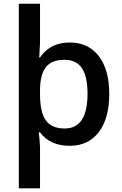

<svg xmlns="http://www.w3.org/2000/svg" viewBox="-20 -780 663 1040"><path d="M196.8 -469.2Q226.6 -511.2 266.4 -530.5Q306.2 -549.8 357.9 -549.8Q458.5 -549.8 515.1 -476.1Q571.8 -402.3 571.8 -271Q571.8 -138.2 514.9 -64.2Q458 9.8 357.9 9.8Q251 9.8 196.8 -63H189.9L193.8 -27.8L196.8 17.1V240.2H82V-759.8H196.8V-549.8L193.4 -482.4L191.9 -469.2ZM329.1 -456.1Q259.8 -456.1 228.3 -416Q196.8 -376 196.8 -289.1V-271Q196.8 -172.4 228 -128.2Q259.3 -84 330.1 -84Q454.1 -84 454.1 -272Q454.1 -364.7 424.1 -410.4Q394 -456.1 329.1 -456.1Z"/></svg>

Font: Open Sans Semibold
Style: Regular
Weight: 600
Foundry: Ascender Corporation
Version: Version 1.10; ttfautohint (v1.5.65-e2d9)